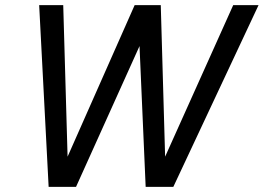

<svg xmlns="http://www.w3.org/2000/svg" viewBox="-20 -730 1030 750"><path d="M170 0 133 -710H227L244 -118L506 -710H608L625 -118L891 -710H990L657 0H549L525 -550L277 0Z"/></svg>

Font: Geist
Style: Italic
Weight: 400
Italic angle: -12°
Designer: Basement.studio, Andrés Briganti, Mateo Zaragoza
Foundry: Basement.studio, Vercel, Andrés Briganti, Guido Ferreyra, Mateo Zaragoza
Version: Version 1.500